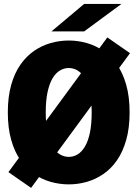

<svg xmlns="http://www.w3.org/2000/svg" viewBox="-20 -908 690 957"><path d="M22 -50 515 -721.5 628 -643 135 28.5ZM323 11Q277 11 232.8 -1.5Q188.5 -14 150 -40.5Q111.5 -67 82 -109.2Q52.5 -151.5 35.8 -210.8Q19 -270 19 -348Q19 -425.5 35.8 -484.8Q52.5 -544 82 -586Q111.5 -628 150 -654.5Q188.5 -681 232.8 -693.5Q277 -706 323 -706Q368.5 -706 412.5 -693.5Q456.5 -681 495.2 -654.5Q534 -628 563.2 -586Q592.5 -544 609.2 -484.8Q626 -425.5 626 -348Q626 -270 609.2 -210.8Q592.5 -151.5 563.2 -109.2Q534 -67 495.2 -40.5Q456.5 -14 412.5 -1.5Q368.5 11 323 11ZM323 -126Q346 -126 366.5 -138.2Q387 -150.5 403 -177Q419 -203.5 428 -245.8Q437 -288 437 -348Q437 -407.5 428 -449.8Q419 -492 403 -518.2Q387 -544.5 366.5 -556.8Q346 -569 323 -569Q300 -569 279 -556.8Q258 -544.5 242.2 -518.2Q226.5 -492 217.2 -449.8Q208 -407.5 208 -348Q208 -288 217.2 -245.8Q226.5 -203.5 242.2 -177Q258 -150.5 279 -138.2Q300 -126 323 -126ZM399.5 -751.5H236.5L399.5 -888.5H585.5Z"/></svg>

Font: Trispace Thin ExtraBold
Style: Regular
Weight: 800
Version: Version 1.210